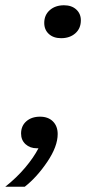

<svg xmlns="http://www.w3.org/2000/svg" viewBox="-87 -560 327 729"><path d="M59 3H53Q27 3 10 -12.5Q-7 -28 -7 -53Q-7 -82 13 -99.5Q33 -117 65 -117Q96 -117 114 -99Q132 -81 132 -51Q132 -4 92.5 54.5Q53 113 7 149H-67Q-24 115 8.5 76.5Q41 38 59 3ZM81 -473Q81 -503 102 -521.5Q123 -540 156 -540Q185 -540 202.5 -524Q220 -508 220 -483Q220 -452 199 -433.5Q178 -415 145 -415Q116 -415 98.5 -431Q81 -447 81 -473Z"/></svg>

Font: Mona Sans SemiBold
Style: Italic
Weight: 600
Italic angle: -11.7°
Designer: Deni Anggara
Foundry: GitHub
Version: Version 2.000